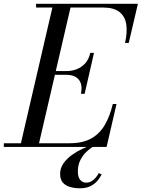

<svg xmlns="http://www.w3.org/2000/svg" viewBox="-65 -770 742 1006"><path d="M40 0 214 -750H309L135 0ZM-45 0V-19.5H300Q368.5 -19.5 413 -44.5Q457.5 -69.5 484.2 -115.5Q511 -161.5 526 -225H545.5L493.5 0ZM359 -278.5Q366 -312 358.2 -334Q350.5 -356 331 -367Q311.5 -378 283 -378H212V-397.5H283Q311.5 -397.5 337.2 -407.5Q363 -417.5 381.8 -438.5Q400.5 -459.5 408 -493H427.5L378.5 -278.5ZM590 -545Q602.5 -598.5 596.8 -640.5Q591 -682.5 561.8 -706.5Q532.5 -730.5 474 -730.5H124V-750H657.5L609.5 -545ZM353 216.5Q327.5 216.5 303.8 210.2Q280 204 265 187.5Q250 171 250 141Q250 111 267.5 86Q285 61 312 41.8Q339 22.5 368 9Q397 -4.5 420 -11.5L425.5 -3.5Q408 6.5 388.8 24.5Q369.5 42.5 356.2 68.5Q343 94.5 343 128.5Q343 158.5 355.5 172.8Q368 187 386 187Q402.5 187 415.2 179.2Q428 171.5 437.2 160Q446.5 148.5 452.5 137L468 144Q460.5 158 447.2 175Q434 192 411.2 204.2Q388.5 216.5 353 216.5Z"/></svg>

Font: Bodoni Moda 11pt
Style: Italic
Weight: 400
Italic angle: -13°
Version: Version 2.004